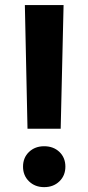

<svg xmlns="http://www.w3.org/2000/svg" viewBox="-20 -748 358 777"><path d="M91.3 -227.1 80.6 -727.5H237.3L225.6 -227.1ZM158.7 9.3Q121.6 9.3 97.4 -14.2Q73.2 -37.6 73.2 -73.7Q73.2 -109.9 97.4 -133.1Q121.6 -156.2 158.7 -156.2Q196.3 -156.2 220.5 -133.1Q244.6 -109.9 244.6 -73.7Q244.6 -37.6 220.5 -14.2Q196.3 9.3 158.7 9.3Z"/></svg>

Font: Inter 18pt
Style: Bold
Weight: 700
Designer: Rasmus Andersson
Foundry: rsms
Version: Version 4.001;git-66647c0bb